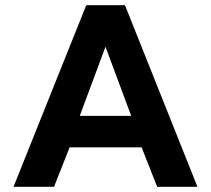

<svg xmlns="http://www.w3.org/2000/svg" viewBox="-20 -719 812 739"><path d="M312 -699H461L740 0H585L525 -152H248L188 0H32ZM485 -273 386 -539 287 -273Z"/></svg>

Font: Prompt SemiBold
Style: Regular
Weight: 600
Designer: Katatrad Team
Foundry: CadsonDemak
Version: Version 1.001